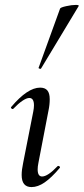

<svg xmlns="http://www.w3.org/2000/svg" viewBox="-20 -751 340 780"><path d="M222 -68Q189 -29 161.5 -10Q134 9 108 9Q68 9 68 -40Q68 -61 74 -89L115 -297Q118 -312 118 -323Q118 -353 99 -353Q88 -353 71 -341.5Q54 -330 34 -309Q33 -308 31 -308Q28 -308 25.5 -311.5Q23 -315 26 -317Q92 -395 143 -395Q163 -395 172.5 -383.5Q182 -372 182 -348Q182 -325 177 -302L136 -89Q133 -74 133 -63Q133 -34 151 -34Q174 -34 214 -76Q215 -77 217 -77Q221 -77 223 -73.5Q225 -70 222 -68ZM249 -726Q271 -731 288 -731Q301 -731 300 -727L147 -473Q146 -470 140.5 -472Q135 -474 137 -476L224 -716Q226 -721 249 -726Z"/></svg>

Font: CormorantInfant-MediumItalic
Style: Italic
Weight: 500
Italic angle: -10°
Designer: Christian Thalmann (Catharsis Fonts)
Foundry: Catharsis Fonts
Version: Version 3.303